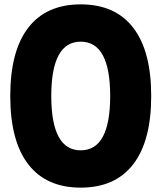

<svg xmlns="http://www.w3.org/2000/svg" viewBox="-20 -840 740 880"><path d="M350 20Q192 20 109.5 -87Q27 -194 27 -400Q27 -606 109.5 -713Q192 -820 350 -820Q508 -820 590.5 -713Q673 -606 673 -400Q673 -194 590.5 -87Q508 20 350 20ZM350 -151Q485 -151 485 -400Q485 -649 350 -649Q215 -649 215 -400Q215 -151 350 -151Z"/></svg>

Font: Martian Mono ExtraBold
Style: Regular
Weight: 800
Monospace: yes
Designer: Roman Shamin
Foundry: Evil Martians
Version: Version 1.000; ttfautohint (v1.8.4.7-5d5b)